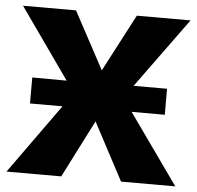

<svg xmlns="http://www.w3.org/2000/svg" viewBox="-49 -708 779 758"><g transform="rotate(5 340.5 -329.0)"><path d="M4 0 242 -332 12 -658H222L344 -431L463 -658H676L438 -331L673 0H458L337 -228L221 0ZM73 -276V-379L300 -378V-276ZM380 -278V-381H607V-278Z"/></g></svg>

Font: Ysabeau SC Black
Style: Regular
Weight: 900
Designer: Christian Thalmann (Catharsis Fonts)
Version: Version 2.001;gftools[0.9.30]; featfreeze: smcp